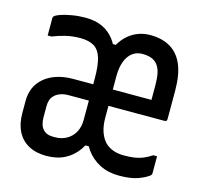

<svg xmlns="http://www.w3.org/2000/svg" viewBox="-86 -636 772 739"><g transform="rotate(15 300.0 -266.0)"><path d="M168 -543Q206 -543 234.5 -530Q263 -517 283 -491Q303 -465 312 -423L281 -472H321L287 -423Q303 -482 340 -512.5Q377 -543 426 -543Q473 -543 506 -523.5Q539 -504 556 -464Q573 -424 573 -360Q573 -333 573 -304.5Q573 -276 573 -248Q573 -245 572 -242.5Q571 -240 568.5 -239Q566 -238 563 -238Q534 -238 506 -238Q478 -238 450 -238Q422 -238 394 -238Q366 -238 337 -238L303 -232V-303Q326 -303 350 -303Q374 -303 398.5 -303Q423 -303 447 -303Q471 -303 494 -303Q494 -312 494 -321.5Q494 -331 494 -341Q494 -351 494 -360Q494 -388 490 -408Q486 -428 476 -441Q467 -453 452 -459Q437 -465 415 -465Q392 -465 375 -452Q358 -439 349 -414.5Q340 -390 340 -357V-191Q340 -158 348.5 -134Q357 -110 372 -95Q386 -82 404.5 -75.5Q423 -69 446 -69Q470 -69 487.5 -71.5Q505 -74 521.5 -80.5Q538 -87 556 -99H571Q571 -82 571 -64.5Q571 -47 571 -30Q571 -28 570 -26Q569 -24 567 -22Q552 -10 523.5 0.5Q495 11 448 11Q405 11 371.5 -6Q338 -23 316 -54Q294 -85 284 -129L317 -68H282L316 -129Q306 -84 284.5 -53Q263 -22 231.5 -6Q200 10 158 10Q117 10 87.5 -6Q58 -22 42.5 -52.5Q27 -83 27 -125V-174Q27 -204 37.5 -227Q48 -250 68 -267Q88 -284 117 -293.5Q146 -303 182 -303Q204 -303 221 -303Q238 -303 252.5 -303Q267 -303 280 -303H296V-238Q284 -238 266 -238Q248 -238 226.5 -238Q205 -238 182 -238Q162 -238 148 -232.5Q134 -227 126 -219Q117 -210 113.5 -199Q110 -188 110 -176V-131Q110 -100 124 -84Q138 -68 164 -68H172Q198 -68 218.5 -79.5Q239 -91 250.5 -112Q262 -133 262 -161V-325Q262 -378 253 -407.5Q244 -437 223.5 -449.5Q203 -462 168 -462Q138 -462 111 -455.5Q84 -449 59 -439H44Q44 -456 44 -473.5Q44 -491 44 -508Q44 -511 45 -513Q46 -515 47 -516Q53 -522 70.5 -528Q88 -534 114 -538.5Q140 -543 168 -543Z"/></g></svg>

Font: RecMonoLinear Nerd Font Mono
Style: Regular
Weight: 400
Monospace: yes
Version: Version 1.085; ttfautohint (v1.8.4.7-5d5b);Nerd Fonts 3.2.1